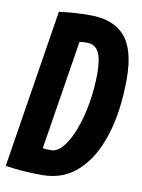

<svg xmlns="http://www.w3.org/2000/svg" viewBox="-91 -767 618 834"><g transform="rotate(10 218.0 -350.0)"><path d="M154 10Q107 10 67.5 7Q28 4 -9 -2L102 -701Q141 -706 173.5 -708Q206 -710 240 -710Q341 -710 392 -652.5Q443 -595 443 -465Q443 -326 410 -219Q377 -112 312.5 -51Q248 10 154 10ZM172 -103Q201 -103 226.5 -134.5Q252 -166 271.5 -218.5Q291 -271 302 -335.5Q313 -400 313 -465Q313 -533 296.5 -561.5Q280 -590 246 -590Q237 -590 228.5 -589.5Q220 -589 213 -588L136 -105Q145 -104 153 -103.5Q161 -103 172 -103Z"/></g></svg>

Font: Georama Condensed
Style: Bold Italic
Weight: 700
Width: 3
Italic angle: -9°
Designer: Jean-Baptiste Levee
Foundry: Production Type
Version: Version 1.000